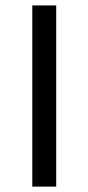

<svg xmlns="http://www.w3.org/2000/svg" viewBox="-20 -694 329 714"><path d="M100.1 -673.8H189V0H100.1Z"/></svg>

Font: Noto Kufi Arabic
Style: Regular
Weight: 400
Designer: Monotype Design team
Foundry: Monotype Imaging Inc.
Version: Version 1.02